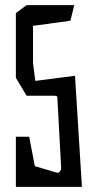

<svg xmlns="http://www.w3.org/2000/svg" viewBox="-20 -730 379 750"><path d="M109 -483 118 -414 273 -434 300 0H42V-196H94L116 -81L204 -55Q210 -55 214.5 -60.5Q219 -66 219 -72L204 -350Q204 -356 192 -356H84L42 -426V-679L84 -710H270L255 -649L109 -629Z"/></svg>

Font: Bahiana
Style: Regular
Weight: 400
Designer: Pablo Cosgaya & Dani Raskovsky
Foundry: Pablo Cosgaya & Dani Raskovsky
Version: Version 1.005